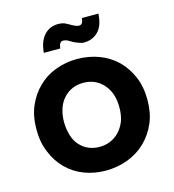

<svg xmlns="http://www.w3.org/2000/svg" viewBox="-112 -849 863 952"><g transform="rotate(-15 319.0 -373.0)"><path d="M604 -276.9Q604 -210.4 582 -159.2Q559.6 -106.9 520 -68.8Q480.5 -30.8 428.2 -11.2Q375 8.8 314.9 8.8Q255.9 8.8 204.1 -11.2Q154.3 -29.8 115.2 -68.8Q77.1 -106.9 56.2 -159.2Q34.2 -210.4 34.2 -276.9Q34.2 -344.7 56.2 -396Q79.1 -449.2 117.2 -485.8Q154.8 -523.4 207 -543Q260.3 -563 318.8 -563Q377.9 -563 431.2 -543Q482.9 -523.4 522 -485.8Q559.6 -448.2 582 -396Q604 -344.7 604 -276.9ZM168 -634.8Q172.4 -692.4 201.2 -724.1Q229 -754.9 273.9 -754.9Q289.6 -754.9 304.2 -750L328.1 -737.8Q335.9 -731.9 350.1 -726.1Q360.4 -720.2 373 -720.2Q381.8 -720.2 388.2 -728Q393.6 -737.3 395 -752.9H480Q475.6 -690.4 448.2 -663.1Q419.4 -632.8 374 -632.8Q360.4 -632.8 346.2 -639.2Q330.1 -644.5 319.8 -650.9Q318.4 -651.9 296.9 -664.1Q285.6 -668.9 274.9 -668.9Q256.3 -668.9 252 -634.8ZM175.8 -276.9Q175.8 -239.7 187 -205.1Q197.3 -173.3 216.8 -153.8Q235.8 -133.3 261.2 -123Q287.1 -112.8 314.9 -112.8Q343.8 -112.8 369.1 -123Q396.5 -134.3 415 -153.8Q435.1 -173.8 448.2 -205.1Q460 -236.3 460 -276.9Q460 -318.4 448.2 -350.1Q437.5 -377.9 416 -400.9Q395.5 -421.4 371.1 -431.2Q346.7 -440.9 316.9 -440.9Q288.6 -440.9 264.2 -431.2Q239.7 -421.4 219.2 -400.9Q197.3 -377.4 188 -350.1Q175.8 -317.4 175.8 -276.9Z"/></g></svg>

Font: PoppinsZ SemiBold
Style: Regular
Weight: 600
Designer: Ninad Kale (Devanagari), Jonny Pinhorn (Latin)
Foundry: Indian Type Foundry
Version: Version 3.002;FEAKit 1.0